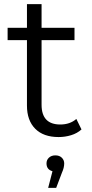

<svg xmlns="http://www.w3.org/2000/svg" viewBox="-20 -661 446 933"><path d="M265 5Q191 5 151 -35.5Q111 -76 111 -148V-466H17V-526H111V-641H182V-526H342V-466H182V-152Q182 -56 273 -56Q320 -56 351 -83L376 -32Q355 -13 325.5 -4Q296 5 265 5ZM214 252 235 171Q206 163 206 133Q206 116 218 105Q230 94 249 94Q269 94 280.5 105.5Q292 117 292 133Q292 154 281 178L253 252Z"/></svg>

Font: Montserrat
Style: Regular
Weight: 400
Designer: Julieta Ulanovsky
Foundry: Julieta Ulanovsky
Version: Version 9.000; ttfautohint (v1.8.4.7-5d5b)